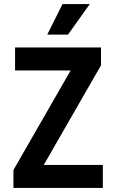

<svg xmlns="http://www.w3.org/2000/svg" viewBox="-20 -923 571 943"><path d="M46 -88 327 -577H54V-690H476V-602L195 -113H485V0H46ZM212 -753 287 -903H421L314 -753Z"/></svg>

Font: Radio Canada Condensed SemiBold
Style: Regular
Weight: 600
Width: 3
Designer: Charles Daoud, Etienne Aubert Bonn, Alexandre Saumier Demers, Jacques Le Bailly
Foundry: Radio-Canada
Version: Version 2.104; ttfautohint (v1.8.4.7-5d5b);gftools[0.9.28.de